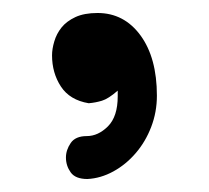

<svg xmlns="http://www.w3.org/2000/svg" viewBox="-20 -65 323 297"><path d="M162.1 75.2Q147.5 87.9 137.7 90.8Q127.9 93.8 117.2 94.7Q87.9 89.8 74.2 68.8Q60.5 47.9 60.5 20.5Q60.5 10.7 64 -1Q67.4 -12.7 75.2 -22.5Q83 -32.2 96.7 -38.6Q110.4 -44.9 130.9 -44.9Q171.9 -44.9 197.3 -10.3Q222.7 24.4 222.7 83Q222.7 108.4 213.9 131.3Q205.1 154.3 189.9 171.9Q174.8 189.5 155.3 200.2Q135.7 210.9 115.2 211.9Q96.7 211.9 89.4 201.7Q82 191.4 82 178.7Q82 167 89.4 156.2Q96.7 145.5 114.3 145.5Q131.8 145.5 147 130.4Q162.1 115.2 162.1 84Z"/></svg>

Font: Single Day
Style: Regular
Weight: 400
Designer: DXKorea
Foundry: DXKorea
Version: Version 1.00